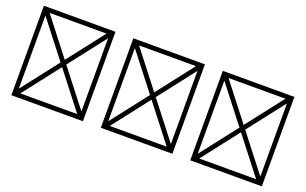

<svg xmlns="http://www.w3.org/2000/svg" viewBox="-106 -1389 3212 2017"><g transform="rotate(20 1500.0 -380.0)"><path d="M100 120H900V-880H100ZM500 -421 182 -830H818ZM532 -380 850 -789V29ZM182 70 500 -339 818 70ZM150 -789 468 -380 150 29Z M1100 120H1900V-880H1100ZM1500 -421 1182 -830H1818ZM1532 -380 1850 -789V29ZM1182 70 1500 -339 1818 70ZM1150 -789 1468 -380 1150 29Z M2100 120H2900V-880H2100ZM2500 -421 2182 -830H2818ZM2532 -380 2850 -789V29ZM2182 70 2500 -339 2818 70ZM2150 -789 2468 -380 2150 29Z"/></g></svg>

Font: Adobe NotDef
Style: Regular
Weight: 400
Monospace: yes
Foundry: Adobe Systems Incorporated
Version: Version 1.000;PS 1;hotconv 1.0.98;makeotf.lib2.5.65220